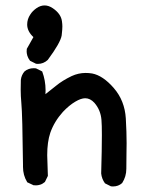

<svg xmlns="http://www.w3.org/2000/svg" viewBox="-20 -671 540 693"><path d="M345.2 -44.9Q347.7 -132.8 347.7 -183.6Q347.7 -221.2 346.2 -238.3Q343.3 -273.9 320.8 -299.8Q305.7 -316.4 287.6 -316.4Q272.5 -316.4 252 -304.2Q229.5 -291 207 -267.1Q175.8 -232.4 161.6 -191.9Q150.4 -158.7 150.4 -110.8Q150.4 -103.5 152.8 -36.1L142.1 -14.2Q133.3 -6.8 125 -4.4Q116.7 -2 111.1 -2Q105.5 -2 101.1 -2.4L78.1 -13.2L77.6 -14.6Q63 -38.6 63 -68.8Q63 -72.8 63 -76.2Q61 -258.3 57.1 -298.3Q54.7 -325.2 54.7 -346.7Q54.7 -374.5 55.2 -382.3Q57.1 -399.9 68.4 -413.1Q82 -424.8 102.1 -424.8Q105.5 -424.8 109.9 -424.3L132.3 -413.1Q144.5 -380.4 144.5 -345.2Q144.5 -338.4 144 -331.1Q164.1 -346.7 182.1 -361.3Q205.1 -380.4 238.8 -396.5Q263.2 -407.7 289.1 -407.7Q300.8 -407.7 312.5 -405.8Q351.6 -398.4 390.9 -353Q430.2 -307.6 434.1 -243.7Q437 -193.4 437 -154.3Q437 -144 436.5 -116.9Q436 -89.8 436 -61.8Q436 -33.7 420.9 -10.3Q407.2 2 387.7 2Q384.8 2 380.4 1.5L358.9 -9.3Q347.2 -25.4 345.2 -44.9ZM100.6 -537.1Q78.1 -558.1 78.1 -582.5Q78.1 -602.1 89.4 -618.7Q97.2 -631.3 111.6 -641.4Q126 -651.4 140.9 -651.4Q155.8 -651.4 170.9 -641.1Q200.2 -621.1 203.6 -594.2Q205.1 -583.5 205.1 -575.9Q205.1 -568.4 204.6 -563.5Q204.1 -553.7 202.6 -543Q198.2 -516.6 152.3 -454.6Q136.7 -440.4 116.7 -440.4Q113.8 -440.4 109.9 -440.9L88.4 -451.7Q81.1 -461.4 78.6 -470.2Q76.2 -479 76.2 -484.6Q76.2 -490.2 76.7 -494.6Z"/></svg>

Font: Bakudai
Style: Medium
Weight: 500
Version: Version 1.48